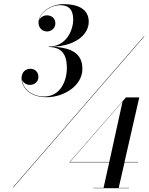

<svg xmlns="http://www.w3.org/2000/svg" viewBox="-20 -830 740 952"><path d="M388.5 -488C388.5 -551 354 -594 239 -598C365 -603.5 420 -665 420 -722C420 -788.5 361.5 -809.5 294.5 -809.5C231.5 -809.5 171 -766.5 171 -718.5C171 -690.5 191 -674 213 -674C232 -674 254.5 -687 254.5 -714.5C254.5 -739.5 234.5 -754 213 -754C197.5 -754 179.5 -745 173.5 -729.5C182 -773.5 238 -804.5 277 -804.5C327 -804.5 343 -775.5 343 -732.5C343 -687.5 314 -599 221 -599V-597C302 -597 311.5 -537 311.5 -493C311.5 -427.5 278.5 -351.5 199 -351.5C144 -351.5 94.5 -384.5 89.5 -434.5C94.5 -420 111 -409 129 -409C150.5 -409 170.5 -425 170.5 -448C170.5 -473.5 153 -489 130.5 -489C106 -489 87 -471.5 87 -443C87 -397.5 125.5 -348 211 -348C299 -348 388.5 -406.5 388.5 -488ZM693.5 -650 43 100H45.5L696 -650ZM619.5 101.5H568.5L597.5 -25H664.5V-27H597.5L670.5 -347H604.5L323.5 -25H521.5L493.5 101.5H442.5V103H619.5ZM327 -27 587.5 -326 522 -27Z"/></svg>

Font: Bodoni* 72pt Medium
Style: Italic
Weight: 500
Italic angle: -13°
Version: Version 2.3